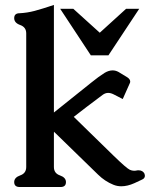

<svg xmlns="http://www.w3.org/2000/svg" viewBox="-20 -749 608 779"><path d="M224.1 -713.4H277.3L384.8 -616.2L491.7 -713.4H544.9L419.9 -524.4H348.6ZM198.7 -211.9V-71.3Q198.7 -45.9 223.1 -37.4Q247.6 -28.8 247.6 -10.3Q247.6 9.8 225.6 9.8H60.1Q37.6 9.8 37.6 -10.3Q37.6 -28.8 62 -37.4Q86.4 -45.9 86.4 -71.3V-613.8Q86.4 -638.7 62 -647.5Q37.6 -656.2 37.6 -675.3Q37.6 -695.3 59.6 -695.3Q89.8 -696.8 120.4 -704.8Q150.9 -712.9 198.7 -729V-292.5L350.6 -414.1Q381.3 -439 404.8 -453.6Q421.4 -463.4 437 -463.4Q449.2 -463.4 460.9 -457L497.6 -434.6Q508.3 -427.2 508.3 -418Q508.3 -413.6 505.9 -409.7L478 -347.2L440.9 -366.2Q429.2 -372.1 418.9 -372.1Q407.2 -372.1 396 -363.8Q325.2 -311 279.3 -274.9L441.9 -116.2Q493.2 -66.4 506.8 -60.1Q515.6 -56.2 523.9 -56.2Q527.3 -56.2 531.2 -56.6Q536.1 -58.1 541.5 -58.1Q559.6 -58.1 566.4 -43.9Q567.9 -39.1 567.9 -36.1Q567.9 -25.4 556.6 -20.5L525.4 -5.9Q497.1 6.8 472.2 6.8Q455.1 6.8 439.9 0.5Q405.8 -13.2 377.9 -40.5L201.2 -212.4Q203.1 -214.4 203.1 -214.8Q202.6 -214.8 198.7 -211.9Z"/></svg>

Font: Caudex
Style: Bold
Weight: 700
Version: Version 1.01